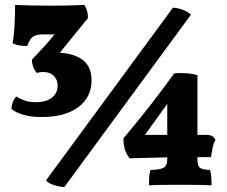

<svg xmlns="http://www.w3.org/2000/svg" viewBox="-20 -747 916 776"><path d="M149 -274Q104 -274 73 -283.5Q42 -293 26 -307Q28 -338 46 -357Q60 -348 79 -341Q98 -334 124 -334Q167 -334 190 -352.5Q213 -371 213 -401Q213 -424 198 -440Q183 -456 153 -456Q140 -456 129 -452Q119 -463 114 -477.5Q109 -492 109 -506Q135 -533 157.5 -557.5Q180 -582 200 -608H154Q128 -608 114.5 -599.5Q101 -591 90 -561Q73 -561 57.5 -563.5Q42 -566 31 -573Q37 -607 39 -648Q41 -689 41 -727Q63 -726 104.5 -725Q146 -724 186 -724Q230 -724 266.5 -725Q303 -726 321 -727Q328 -717 332 -702.5Q336 -688 335 -673Q308 -640 278 -603.5Q248 -567 222 -534Q283 -530 316.5 -503Q350 -476 350 -422Q350 -354 296.5 -314Q243 -274 149 -274ZM240 9Q219 8 196.5 0.5Q174 -7 166 -18L679 -716Q699 -715 719.5 -707Q740 -699 752 -688ZM582 2Q582 -15 583 -31.5Q584 -48 588 -60Q625 -61 640.5 -68.5Q656 -76 656 -104V-111Q608 -110 570 -109Q532 -108 504 -107Q478 -139 479 -188Q538 -258 585.5 -319Q633 -380 684 -450Q704 -453 732.5 -451Q761 -449 778 -443V-202H811Q827 -202 835.5 -198Q844 -194 851 -182Q844 -171 839.5 -150Q835 -129 833 -112Q804 -112 778 -112V-104Q778 -75 789.5 -68Q801 -61 829 -60Q833 -45 834 -29Q835 -13 835 2Q818 1 793.5 0.5Q769 0 745 0Q721 0 705 0Q689 0 666.5 0Q644 0 621 0.5Q598 1 582 2ZM566 -202H656V-327Z"/></svg>

Font: Vollkorn ExtraBold
Style: Regular
Weight: 800
Designer: Friedrich Althausen
Foundry: Friedrich Althausen
Version: Version 5.000; ttfautohint (v1.8.3)